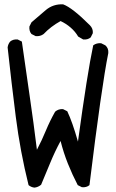

<svg xmlns="http://www.w3.org/2000/svg" viewBox="-20 -860 540 896"><path d="M140.6 15.6Q125 13.7 113.3 3.9Q74.2 -153.3 53.7 -314.5Q33.2 -475.6 15.6 -638.7Q17.6 -654.3 27.3 -666Q41 -677.7 62.5 -675.8L82 -666Q99.6 -540 118.2 -414.1Q136.7 -288.1 152.3 -161.1Q175.8 -206.1 194.3 -251Q212.9 -295.9 237.3 -338.9Q252.9 -352.5 274.4 -350.6L293.9 -340.8Q317.4 -292 343.8 -199.2Q387.7 -520.5 415 -648.4Q430.7 -660.2 452.1 -658.2L471.7 -648.4Q487.3 -634.8 485.4 -612.3Q454.1 -458 397.5 3.9Q383.8 15.6 362.3 13.7L342.8 3.9Q317.4 -44.9 296.9 -96.2Q276.4 -147.5 262.7 -202.1Q235.4 -151.4 214.4 -100.1Q193.4 -48.8 171.9 2Q158.2 13.7 140.6 15.6ZM368.2 -675.8 344.7 -689.5Q331.1 -712.9 309.6 -731.4Q288.1 -750 262.7 -761.7Q216.8 -736.3 183.6 -701.2Q168 -689.5 146.5 -691.4L127 -701.2Q115.2 -714.8 117.2 -736.3L127 -755.9Q160.2 -785.2 194.3 -813.5Q228.5 -841.8 274.4 -839.8Q317.4 -824.2 399.4 -742.2Q415 -726.6 413.1 -705.1L403.3 -685.5Q389.6 -673.8 368.2 -675.8Z"/></svg>

Font: JasonHandwriting4
Style: Regular
Weight: 400
Version: Version 1.01.21